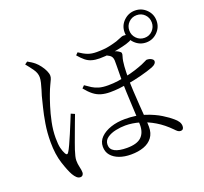

<svg xmlns="http://www.w3.org/2000/svg" viewBox="-144 -983 1289 1212"><g transform="rotate(-20 500.0 -377.5)"><path d="M547 33Q503 33 469 20.5Q435 8 415 -15.5Q395 -39 395 -74Q395 -110 421 -136Q447 -162 490 -176.5Q533 -191 586 -191Q660 -191 718 -171.5Q776 -152 817 -126.5Q858 -101 879 -82Q895 -69 904 -55Q913 -41 913 -25Q913 -14 908 -7Q903 0 891 0Q881 0 872.5 -6.5Q864 -13 855 -23Q811 -68 764 -96Q717 -124 668.5 -138Q620 -152 573 -152Q543 -152 509 -145Q475 -138 451 -121Q427 -104 427 -75Q427 -45 455 -30Q483 -15 537 -15Q604 -15 633.5 -43Q663 -71 663 -124Q663 -143 661 -180Q659 -217 657 -261.5Q655 -306 653 -349Q651 -392 651 -423Q651 -449 651.5 -475.5Q652 -502 652 -524.5Q652 -547 652 -560Q651 -586 633 -597.5Q615 -609 600 -613L630 -626Q646 -623 658 -619.5Q670 -616 680.5 -612Q691 -608 700 -601Q709 -596 710.5 -588.5Q712 -581 707 -567Q699 -542 696.5 -504.5Q694 -467 694 -420Q694 -386 696.5 -338Q699 -290 702.5 -241.5Q706 -193 709 -153Q712 -113 712 -93Q712 -50 691 -22Q670 6 633 19.5Q596 33 547 33ZM197 58Q184 58 173 48Q162 38 152 21Q135 -9 115 -70.5Q95 -132 95 -214Q95 -278 104.5 -335.5Q114 -393 125.5 -438Q137 -483 143 -508Q148 -524 154.5 -545Q161 -566 166 -587Q171 -608 171 -623Q171 -651 151.5 -678.5Q132 -706 112 -730L130 -743Q141 -737 153 -729.5Q165 -722 177 -712Q191 -700 205 -681.5Q219 -663 228 -643.5Q237 -624 237 -609Q237 -598 231.5 -585.5Q226 -573 216.5 -553.5Q207 -534 195 -502Q185 -476 170.5 -430.5Q156 -385 145 -332Q134 -279 134 -228Q134 -185 140 -160Q146 -135 156 -117Q161 -108 166.5 -107.5Q172 -107 178 -117Q186 -129 199 -157.5Q212 -186 227 -221Q242 -256 255 -288.5Q268 -321 276 -340L301 -329Q293 -309 282 -279Q271 -249 259 -217Q247 -185 237.5 -158.5Q228 -132 223 -117Q216 -95 212 -78.5Q208 -62 208 -49Q208 -26 213.5 -4Q219 18 219 34Q219 44 213 51Q207 58 197 58ZM557 -382Q525 -382 498 -389.5Q471 -397 447.5 -415.5Q424 -434 400 -464L416 -480Q437 -465 456 -453Q475 -441 499.5 -434Q524 -427 560 -427Q595 -427 626.5 -431.5Q658 -436 676 -440Q716 -448 748.5 -458.5Q781 -469 803 -478Q824 -487 832 -491.5Q840 -496 844 -496Q850 -496 857.5 -494.5Q865 -493 871.5 -489.5Q878 -486 882.5 -481.5Q887 -477 887 -470Q887 -462 880 -454Q873 -446 856 -439Q822 -426 771.5 -413Q721 -400 676 -393Q645 -388 616.5 -385Q588 -382 557 -382ZM568 -605Q539 -605 516 -611.5Q493 -618 474 -633.5Q455 -649 434 -674L449 -689Q480 -668 505 -658.5Q530 -649 564 -649Q616 -649 649.5 -656.5Q683 -664 702 -670Q727 -679 737.5 -684Q748 -689 756 -689Q774 -689 785.5 -683.5Q797 -678 797 -665Q797 -658 792.5 -652Q788 -646 779 -642Q761 -634 725.5 -625.5Q690 -617 649 -611Q608 -605 568 -605ZM879 -599Q835 -599 803 -630.5Q771 -662 771 -706Q771 -751 803 -782Q835 -813 879 -813Q923 -813 954.5 -782Q986 -751 986 -706Q986 -662 954.5 -630.5Q923 -599 879 -599ZM879 -630Q911 -630 932.5 -652.5Q954 -675 954 -706Q954 -738 932.5 -760Q911 -782 879 -782Q847 -782 825 -760Q803 -738 803 -706Q803 -675 825 -652.5Q847 -630 879 -630Z"/></g></svg>

Font: Noto Serif JP ExtraLight Light
Style: Regular
Weight: 300
Version: Version 2.003-H1;hotconv 1.1.1;makeotfexe 2.6.0